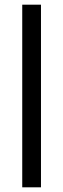

<svg xmlns="http://www.w3.org/2000/svg" viewBox="-20 -800 270 820"><path d="M155 -780V0H75V-780Z"/></svg>

Font: Jost
Style: Regular
Weight: 400
Version: Version 3.710